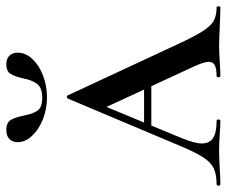

<svg xmlns="http://www.w3.org/2000/svg" viewBox="-83 -644 719 609"><g transform="rotate(-90 276.5 -339.5)"><path d="M183 -242H366L373 -219H168ZM557 0Q537 0 495 -2Q453 -4 435 -4Q418 -4 386 -2Q354 0 340 0Q336 0 336 -6Q336 -12 340 -12Q364 -12 374.5 -18Q385 -24 385 -37Q385 -51 370 -84L235 -376L272 -434L143 -123Q126 -81 126 -59Q126 -34 143.5 -23Q161 -12 197 -12Q202 -12 202 -6Q202 0 197 0Q183 0 157 -2Q129 -4 105 -4Q80 -4 46 -2Q16 0 -3 0Q-8 0 -8 -6Q-8 -12 -3 -12Q28 -12 47 -21Q66 -30 82 -54.5Q98 -79 120 -132L268 -483Q270 -487 274 -487Q278 -487 279 -483L440 -137Q465 -83 481.5 -57Q498 -31 514.5 -21.5Q531 -12 557 -12Q561 -12 561 -6Q561 0 557 0ZM332 -624Q338 -651 346.5 -665Q355 -679 377 -679Q395 -679 404.5 -669Q414 -659 414 -643Q414 -618 394 -596.5Q374 -575 341.5 -562.5Q309 -550 272 -550Q235 -550 202.5 -563Q170 -576 150 -597.5Q130 -619 130 -643Q130 -659 140 -669Q150 -679 168 -679Q192 -679 200.5 -665Q209 -651 215 -621Q220 -594 230.5 -579.5Q241 -565 271 -565Q302 -565 314.5 -581Q327 -597 332 -624Z"/></g></svg>

Font: Cormorant SC SemiBold
Style: Regular
Weight: 600
Designer: Christian Thalmann (Catharsis Fonts)
Foundry: Catharsis Fonts
Version: Version 4.000